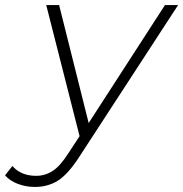

<svg xmlns="http://www.w3.org/2000/svg" viewBox="-126 -542 725 760"><path d="M12 198Q-23 198 -55 186Q-87 174 -106 152L-77 115Q-43 154 17 154Q52 154 82 135Q112 116 145 64L189 -3L57 -522H108L225 -55L527 -522H579L189 77Q144 147 104 172.5Q64 198 12 198Z"/></svg>

Font: Montserrat Light
Style: Italic
Weight: 300
Italic angle: -11.3°
Designer: Julieta Ulanovsky
Foundry: Julieta Ulanovsky
Version: Version 9.000; ttfautohint (v1.8.4.7-5d5b)